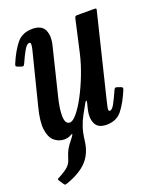

<svg xmlns="http://www.w3.org/2000/svg" viewBox="-147 -613 731 903"><g transform="rotate(-20 219.0 -161.5)"><path d="M-6 -404.5Q18.5 -462.5 46.5 -497Q74.5 -531.5 125.5 -531.5Q171.5 -531.5 185.8 -501Q200 -470.5 188 -423.5L131.5 -193Q116 -132 117.5 -94.5Q119 -57 142 -57Q157 -57 178.5 -83Q200 -109 222.8 -151.8Q245.5 -194.5 265.2 -245.5Q285 -296.5 296.5 -346.5L333 -509Q334.5 -515 337 -517.5Q339.5 -520 347 -520H429Q438.5 -520 440.5 -518.5Q442.5 -517 440.5 -509.5L340.5 -100Q336.5 -83 332.2 -63.8Q328 -44.5 337 -44.5Q348.5 -44.5 361.2 -67.8Q374 -91 390.5 -128.5Q393.5 -135 396.5 -137.2Q399.5 -139.5 407.5 -137L423 -131.5Q430 -129 431.5 -125.8Q433 -122.5 430 -115Q405.5 -57 378.2 -22.5Q351 12 301 12Q258.5 12 245.2 -16.5Q232 -45 241.5 -85.5L249 -115.5Q251.5 -126 248.8 -127Q246 -128 242 -120.5Q227.5 -94.5 214.2 -70.8Q201 -47 191.5 -19Q182 9 177.5 48.5Q170.5 107.5 135.8 145.5Q101 183.5 30.5 208Q22 210.5 20 209.8Q18 209 13.5 202.5L-0.5 181.5Q-5 174.5 -1.8 172.5Q1.5 170.5 8 167Q39 151 54.2 136.8Q69.5 122.5 75 102Q83.5 74 92.2 58.2Q101 42.5 118 21.5Q123 15 126.5 10.5Q134.5 -1 133 -2.5Q131.5 -4 122.5 1Q109 9 89.5 9Q61 8 40.2 -10.2Q19.5 -28.5 14.2 -69.2Q9 -110 27 -179L87.5 -419Q89 -425.5 92.5 -439Q96 -452.5 96.5 -463.5Q97 -474.5 90 -474.5Q77.5 -474.5 64 -451.5Q50.5 -428.5 33.5 -390Q30.5 -384 27.5 -381.8Q24.5 -379.5 16.5 -382.5L0.5 -388Q-6.5 -390.5 -7.8 -393.8Q-9 -397 -6 -404.5Z"/></g></svg>

Font: Besley* Condensed Medium
Style: Italic
Weight: 500
Width: 3
Italic angle: -13°
Designer: Owen Earl
Foundry: indestructible type*
Version: Version 3.000; ttfautohint (v1.8.3)